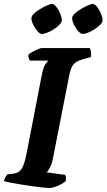

<svg xmlns="http://www.w3.org/2000/svg" viewBox="-35 -946 536 966"><path d="M211 0Q204 0 181 -2.5Q158 -5 128.5 -9Q99 -13 69 -18Q39 -23 16 -27.5Q-7 -32 -15 -35Q-13 -45 -8 -54Q-3 -63 1 -68L31 -72Q60 -75 74 -97Q88 -119 99 -175L174 -562Q183 -609 194.5 -624.5Q206 -640 208 -641H115Q113 -645 110 -652.5Q107 -660 108 -671Q115 -678 129 -685.5Q143 -693 156 -698.5Q169 -704 175 -704H417Q420 -698 422.5 -686.5Q425 -675 422 -659L376 -646Q345 -637 332 -618.5Q319 -600 312 -560L231 -147Q226 -121 216.5 -103.5Q207 -86 200 -79L293 -66Q295 -62 296.5 -53.5Q298 -45 296 -35Q279 -21 254.5 -10.5Q230 0 211 0ZM381 -775Q372 -775 359 -789Q346 -803 337 -822Q328 -841 328 -855Q328 -865 340.5 -877Q353 -889 371 -900Q389 -911 406 -918.5Q423 -926 432 -926Q442 -926 453.5 -911.5Q465 -897 473 -877.5Q481 -858 481 -844Q481 -834 469.5 -822Q458 -810 441 -799Q424 -788 407.5 -781.5Q391 -775 381 -775ZM176 -775Q166 -775 153.5 -789Q141 -803 132 -822Q123 -841 123 -855Q123 -865 135.5 -877Q148 -889 166 -900Q184 -911 201 -918.5Q218 -926 227 -926Q237 -926 248.5 -911.5Q260 -897 268 -877.5Q276 -858 276 -844Q276 -834 264.5 -822Q253 -810 236 -799Q219 -788 202.5 -781.5Q186 -775 176 -775Z"/></svg>

Font: Texturina 72pt 72pt ExtraBold
Style: Italic
Weight: 800
Italic angle: -11°
Designer: Guillermo Torres Carreño
Foundry: Omnibus-Type
Version: Version 1.002; ttfautohint (v1.8.3)